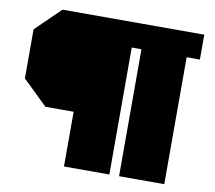

<svg xmlns="http://www.w3.org/2000/svg" viewBox="-90 -841 1201 1071"><g transform="rotate(10 510.5 -306.0)"><path d="M339 124V-186H179L39 -322V-600L179 -736H982V-595H907V124H651V-595H596V124Z"/></g></svg>

Font: Tomorrow ExtraBold
Style: Regular
Weight: 800
Designer: Tony de Marco, Monica Rizzolli
Foundry: Just in Type
Version: Version 2.002